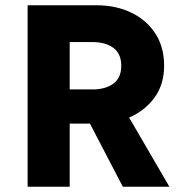

<svg xmlns="http://www.w3.org/2000/svg" viewBox="-20 -710 699 730"><path d="M85 0V-690H347Q420 -690 478 -662.5Q536 -635 570 -583.5Q604 -532 604 -460Q604 -389 567.5 -339Q531 -289 471 -263L624 0H447L322 -240H245V0ZM245 -370H332Q381 -370 411 -392Q441 -414 441 -460Q441 -506 411 -528Q381 -550 332 -550H245Z"/></svg>

Font: Radio Canada
Style: Regular
Weight: 400
Designer: Charles Daoud, Etienne Aubert Bonn, Alexandre Saumier Demers, Jacques Le Bailly
Foundry: Radio-Canada
Version: Version 2.104;gftools[0.9.28.dev5+ged2979d]